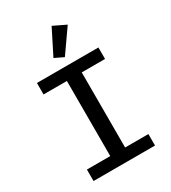

<svg xmlns="http://www.w3.org/2000/svg" viewBox="-227 -1071 1053 1184"><g transform="rotate(-30 300.0 -479.0)"><path d="M518.8 0V-81.7H353V-616.5H518.8V-698.2H81V-616.5H247.2V-81.7H81V0ZM246.1 -780.5 310 -750 425.4 -914.8 335.6 -958.1Z"/></g></svg>

Font: Margiela Mono Medium
Style: Regular
Weight: 500
Designer: Mike Abbink, Paul van der Laan, Pieter van Rosmalen
Foundry: Bold Monday
Version: Version 2.003 2021